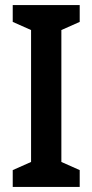

<svg xmlns="http://www.w3.org/2000/svg" viewBox="-20 -785 363 754"><path d="M293 -51H30V-117L102 -149V-667L30 -699V-765H293V-699L221 -667V-149L293 -117Z"/></svg>

Font: Noto Sans Tamil UI Condensed SemiBold
Style: Regular
Weight: 600
Width: 3
Designer: Jelle Bosma - Monotype Design Team
Foundry: Monotype Imaging Inc.
Version: Version 2.004; ttfautohint (v1.8.4.7-5d5b)